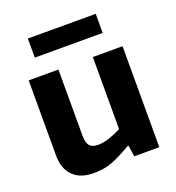

<svg xmlns="http://www.w3.org/2000/svg" viewBox="-135 -847 883 965"><g transform="rotate(-20 306.5 -364.5)"><path d="M202 10Q131 10 92.5 -29Q54 -68 54 -138V-540H213V-187Q213 -149 226.5 -132.5Q240 -116 272 -116Q299 -116 331 -126.5Q363 -137 397 -154V-540H556V0H422L413 -60H409Q374 -40 348.5 -27Q323 -14 299.5 -5.5Q276 3 253 6.5Q230 10 202 10ZM122 -739H485V-637H122Z"/></g></svg>

Font: Encode Sans Narrow
Style: Bold
Weight: 700
Designer: Pablo Impallari, Andres Torresi
Foundry: Pablo Impallari, Andres Torresi
Version: Version 1.000; ttfautohint (v1.00) -l 8 -r 50 -G 200 -x 14 -